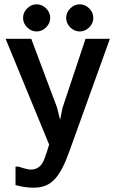

<svg xmlns="http://www.w3.org/2000/svg" viewBox="-20 -874 540 891"><path d="M150 -854Q175 -854 194 -835Q213 -816 213 -791Q213 -766 194 -747Q175 -728 150 -728Q125 -728 106 -747Q87 -766 87 -791Q87 -816 106 -835Q125 -854 150 -854ZM350 -854Q375 -854 394 -835Q413 -816 413 -791Q413 -766 394 -747Q375 -728 350 -728Q325 -728 306 -747Q287 -766 287 -791Q287 -816 306 -835Q325 -854 350 -854ZM52 -101H66Q79 -96 96.5 -91.5Q114 -87 122 -87Q145 -87 161.5 -99.5Q178 -112 190 -147Q191 -152 192.5 -155.5Q194 -159 196 -164.5Q198 -170 200.5 -179Q203 -188 208 -203L6 -694H125L244 -377L259 -318L270 -373L377 -694H490L302 -172Q286 -127 269.5 -95Q253 -63 234 -42.5Q215 -22 191 -12.5Q167 -3 136 -3Q118 -3 98.5 -5.5Q79 -8 52 -15Z"/></svg>

Font: D2Coding ligature
Style: Bold
Weight: 700
Monospace: yes
Designer: Yong-Rak Park; Jeong-Hwan Yoon; Sang-Min Lee;
Foundry: NHN Corporation
Version: Version 1.3.2; Build 20180524